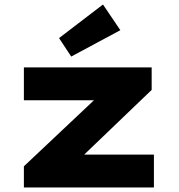

<svg xmlns="http://www.w3.org/2000/svg" viewBox="-20 -832 796 852"><path d="M86 0V-94L470 -456L482 -387H86V-533H653V-433L289 -84L274 -146H663V0ZM296 -581 242 -663 437 -812 514 -698Z"/></svg>

Font: Lexend Peta ExtraBold
Style: Regular
Weight: 800
Version: Version 1.007